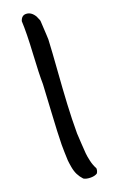

<svg xmlns="http://www.w3.org/2000/svg" viewBox="-163 -864 552 922"><g transform="rotate(-20 112.5 -402.5)"><path d="M130 20Q107 20 94 12Q80 -3 71.5 -20Q63 -37 59 -60Q55 -83 54 -95.5Q53 -108 52.5 -139Q52 -170 52 -177Q53 -236 59 -336.5Q65 -437 67 -480Q66 -531 72 -634.5Q78 -738 75 -799Q83 -825 105 -825Q133 -825 151 -793Q151 -791 155 -783Q159 -775 160 -769L164 -697Q165 -686 165 -673Q162 -611 155 -518Q148 -425 144 -350Q140 -275 140 -202Q141 -184 143 -149Q145 -114 146.5 -97.5Q148 -81 153.5 -57Q159 -33 170 -13Q171 1 163 12Q150 20 130 20Z"/></g></svg>

Font: Excalifont
Style: Regular
Weight: 400
Designer: Your Own Font Foundry (Virgil); Ján Filípek / DizajnDesign (Excalifont, modifications)
Foundry: Your Own Font Foundry (Virgil); Ján Filípek / DizajnDesign (Excalifont, modifications)
Version: Version 1.000;Glyphs 3.2 (3227)